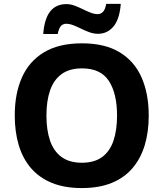

<svg xmlns="http://www.w3.org/2000/svg" viewBox="-20 -945 831 975"><path d="M735.3 -358Q735.3 -275 714.9 -207.5Q694.5 -140 652.7 -91Q610.9 -42 546.9 -16Q483 10 395.3 10Q307.6 10 243.5 -16.2Q179.3 -42.4 137.4 -91.2Q95.5 -140 75.2 -207.7Q54.9 -275.4 54.9 -359Q54.9 -469.6 91.5 -551.9Q128.1 -634.2 203.8 -679.6Q279.4 -725 396.3 -725Q512.4 -725 587.6 -679.5Q662.7 -634 699 -551.5Q735.3 -469 735.3 -358ZM215.8 -358Q215.8 -283.9 234.4 -230.1Q253 -176.4 293 -147.5Q333 -118.6 395.3 -118.6Q459.2 -118.6 498.5 -147.5Q537.8 -176.4 556.1 -230.1Q574.4 -283.9 574.4 -358Q574.4 -469.8 533 -533.8Q491.6 -597.8 396.3 -597.8Q333 -597.8 293 -568.8Q253 -539.8 234.4 -486.3Q215.8 -432.7 215.8 -358ZM199.5 -772.4Q202.5 -812.2 211.6 -840.9Q220.7 -869.5 235.6 -887.9Q250.5 -906.2 271 -915.2Q291.6 -924.2 317.4 -924.2Q337.6 -924.2 358.1 -916.6Q378.6 -909 399.4 -898.8Q420.2 -888.5 439.6 -880.9Q458.9 -873.3 476.7 -873.3Q491.2 -873.3 502.4 -884.1Q513.7 -895 519.5 -925.2H593.3Q587.3 -847.7 556.3 -810.5Q525.2 -773.4 477.6 -773.4Q456 -773.4 434.8 -781Q413.5 -788.6 392.8 -798.9Q372.1 -809.1 352.8 -816.7Q333.4 -824.3 315.8 -824.3Q301 -824.3 290.2 -813.8Q279.4 -803.2 273 -772.4Z"/></svg>

Font: Noto Sans Khmer UI
Style: Regular
Weight: 400
Designer: Danh Hong and the Monotype Design Team
Foundry: Monotype Imaging Inc.
Version: Version 2.002